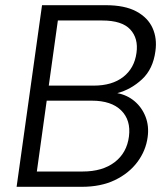

<svg xmlns="http://www.w3.org/2000/svg" viewBox="-20 -720 637 740"><path d="M44 0 142 -700H387Q461 -700 505.5 -676Q550 -652 568 -612Q586 -572 579 -523Q570 -454 527.5 -414.5Q485 -375 432 -361Q470 -354 498.5 -330Q527 -306 541 -270Q555 -234 549 -191Q542 -139 509.5 -95.5Q477 -52 423 -26Q369 0 295 0ZM168 -390H341Q412 -390 455 -423.5Q498 -457 506 -516Q514 -572 482 -606.5Q450 -641 374 -641H203ZM122 -59H299Q375 -59 422 -95Q469 -131 477 -194Q485 -257 447 -294.5Q409 -332 334 -332H160Z"/></svg>

Font: Host Grotesk Light
Style: Italic
Weight: 300
Italic angle: -8°
Designer: Doğukan Karapınar based on Poppins by Indian Type Foundry, Jonny Pinhorn
Foundry: Element Type
Version: Version 1.001; ttfautohint (v1.8.4.7-5d5b)